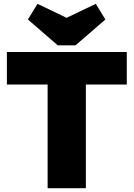

<svg xmlns="http://www.w3.org/2000/svg" viewBox="-20 -984 699 1004"><path d="M229 0V-712H429V0ZM16 -542V-712H643V-542ZM481 -964 531 -882 375 -747H282L126 -882L176 -964L407 -853H249Z"/></svg>

Font: Outfit Thin Black
Style: Regular
Weight: 900
Version: Version 1.100;gftools[0.9.27]